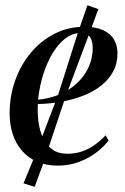

<svg xmlns="http://www.w3.org/2000/svg" viewBox="-20 -618 473 728"><path d="M391.5 -85Q375 -63 346.8 -41Q318.5 -19 280.8 -4.5Q243 10 199.5 10Q154.5 10 120.2 -5Q86 -20 63 -46.8Q40 -73.5 28.2 -109.5Q16.5 -145.5 16.5 -188Q16.5 -253.5 37.5 -312.8Q58.5 -372 96.8 -417.8Q135 -463.5 186.8 -490Q238.5 -516.5 300.5 -516.5Q342.5 -516.5 370.2 -504Q398 -491.5 411.8 -469Q425.5 -446.5 425.5 -416.5Q425.5 -377.5 409 -346.8Q392.5 -316 363.5 -293.2Q334.5 -270.5 296.2 -255.5Q258 -240.5 214 -232.5Q170 -224.5 123.5 -223.5Q121.5 -187.5 126.2 -153.8Q131 -120 144 -93.2Q157 -66.5 179.2 -50.8Q201.5 -35 234.5 -35Q264 -35 289.8 -43.5Q315.5 -52 338.2 -68Q361 -84 380.5 -105ZM286 -493Q255.5 -493 228.5 -472.8Q201.5 -452.5 180 -417Q158.5 -381.5 144 -336Q129.5 -290.5 124.5 -240Q164.5 -244 197 -256.5Q229.5 -269 254.8 -288.2Q280 -307.5 297 -331Q314 -354.5 322.8 -381.2Q331.5 -408 331.5 -435.5Q331.5 -463.5 320.8 -478.2Q310 -493 286 -493ZM111.5 90.5 69 77 109.5 -20.5 201 -260 274.5 -491.5 311.5 -598 353 -583.5 315.5 -482.5 228.5 -251 147.5 -8Z"/></svg>

Font: Merriweather 144pt
Style: Italic
Weight: 400
Italic angle: -7.8°
Version: Version 2.101